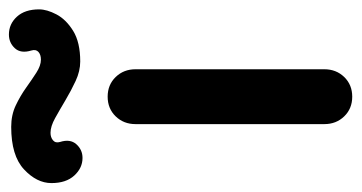

<svg xmlns="http://www.w3.org/2000/svg" viewBox="-276 -586 791 420"><g transform="rotate(-90 119.0 -375.5)"><path d="M178 -61Q178 -35 161 -17.5Q144 0 118 0Q92 0 75 -17.5Q58 -35 58 -61V-474Q58 -500 75 -517.5Q92 -535 118 -535Q144 -535 161 -517.5Q178 -500 178 -474ZM-16 -590Q-38 -590 -54.5 -608Q-71 -626 -71 -658Q-71 -690 -41 -718Q-11 -746 52 -746Q78 -746 99 -736Q120 -726 137.5 -713.5Q155 -701 170.5 -691Q186 -681 199 -681Q210 -681 216 -686.5Q222 -692 219 -702Q212 -725 224 -738Q236 -751 254 -751Q277 -751 293 -733.5Q309 -716 309 -685Q309 -668 298 -647Q287 -626 262 -610.5Q237 -595 195 -595Q174 -595 152.5 -605Q131 -615 110 -627.5Q89 -640 71 -650Q53 -660 39 -660Q29 -660 22.5 -654.5Q16 -649 19 -639Q26 -617 14 -603.5Q2 -590 -16 -590Z"/></g></svg>

Font: Quicksand Light
Style: Bold
Weight: 700
Version: Version 3.004